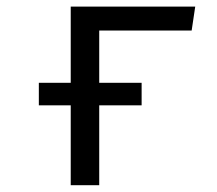

<svg xmlns="http://www.w3.org/2000/svg" viewBox="-20 -546 640 566"><path d="M397.5 -302V-235.5H94.5V-302H188.5ZM272.5 0H188.5V-526.5H555.5L545 -456H272.5Z"/></svg>

Font: Fast_Mono
Style: Regular
Weight: 400
Monospace: yes
Designer: Carrois Corporate, Edenspiekermann AG, Nikita Prokopov
Foundry: Carrois Corporate, Edenspiekermann AG, Nikita Prokopov
Version: Version 5.002